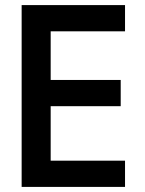

<svg xmlns="http://www.w3.org/2000/svg" viewBox="-20 -734 570 754"><path d="M65 0V-714H471V-611H179V-420H454V-317H179V-103H471V0Z"/></svg>

Font: Noto Sans Mono Condensed SemiBold
Style: Regular
Weight: 600
Width: 3
Designer: Monotype Design Team
Foundry: Monotype Imaging Inc.
Version: Version 2.014